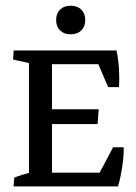

<svg xmlns="http://www.w3.org/2000/svg" viewBox="-20 -663 485 683"><path d="M83 -7.3V-476.6H165V-7.3ZM124.5 0V-48.8H388.2L399.9 0ZM399.9 0 322.3 -25.9 382.3 -139.2H419.9Q420.9 -113.3 415.5 -74.7Q410.2 -36.1 399.9 0ZM116.7 -221.7V-274.4H331.1L327.1 -221.7ZM96.2 -434.6V-483.4H394.5L385.3 -434.6ZM364.7 -353 320.8 -455.6 394.5 -483.4Q401.4 -450.2 403.3 -416.5Q405.3 -382.8 403.3 -353ZM28.3 0 30.8 -31.2Q56.2 -41.5 92.8 -50.3L83 -13.7V-82H165V-13.7L156.7 -46.4L221.7 -32.2L219.2 0ZM219.7 -483.4 217.3 -452.1Q191.9 -441.9 155.3 -433.1L165 -469.7V-401.4H83V-469.7L91.3 -437L26.4 -451.2L28.8 -483.4ZM231.4 -541Q207.5 -541 193.6 -554.7Q179.7 -568.4 179.7 -591.8Q179.7 -615.2 193.6 -628.9Q207.5 -642.6 231.4 -642.6Q255.4 -642.6 269.3 -628.9Q283.2 -615.2 283.2 -591.8Q283.2 -568.4 269.3 -554.7Q255.4 -541 231.4 -541Z"/></svg>

Font: Markazi Text
Style: Regular
Weight: 400
Designer: Borna Izadpanah (Arabic designer), Fiona Ross (Arabic design director) and Florian Runge (Latin designer)
Foundry: Borna Izadpanah and Florian Runge
Version: Version 1.000